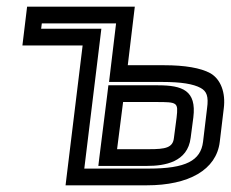

<svg xmlns="http://www.w3.org/2000/svg" viewBox="-20 -529 690 574"><path d="M419 25C544 25 627 -21 637 -105L649 -205C655 -252 640 -292 609 -310C580 -326 532 -334 471 -334H362L380 -484L383 -509H358H86H61L58 -484L50 -418L47 -393H72H227L179 0L176 25H201H419ZM425 -25H232L280 -418L283 -443H258H103L105 -459H327L309 -309L306 -284H331H465C522 -284 558 -278 580 -266C598 -256 604 -241 599 -205L587 -105C580 -49 536 -25 425 -25ZM426 -83H330L348 -224H446C511 -224 513 -223 508 -178L500 -117C497 -87 474 -83 426 -83ZM420 -33C472 -33 541 -44 550 -117L558 -178C568 -259 525 -274 452 -274H329H304L301 -249L277 -58L274 -33H299H420Z"/></svg>

Font: Gamestation Text Outline
Style: Italic
Weight: 400
Designer: Jonas Hecksher
Foundry: Jonas Hecksher, Playtypeª, e-types AS
Version: Version 1.003